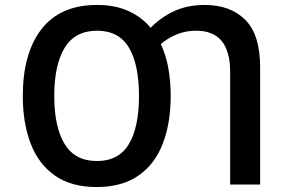

<svg xmlns="http://www.w3.org/2000/svg" viewBox="-20 -745 1167 775"><path d="M370 10Q268 10 202 -36Q136 -82 104 -165Q72 -248 72 -357Q72 -530 147.5 -627.5Q223 -725 372 -725Q445 -725 498.5 -700.5Q552 -676 588 -633Q632 -677 685 -701Q738 -725 807 -725Q910 -725 970 -665Q1030 -605 1030 -474V0H909V-455Q909 -621 772 -621Q727 -621 690.5 -605Q654 -589 629 -567Q650 -523 659.5 -470Q669 -417 669 -358Q669 -248 637 -165Q605 -82 538.5 -36Q472 10 370 10ZM371 -95Q459 -95 500 -163Q541 -231 541 -358Q541 -484 500.5 -552.5Q460 -621 372 -621Q283 -621 241 -552Q199 -483 199 -358Q199 -232 241 -163.5Q283 -95 371 -95Z"/></svg>

Font: Noto Sans Mono SemiCondensed SemiBold
Style: Regular
Weight: 600
Width: 4
Designer: Monotype Design Team
Foundry: Monotype Imaging Inc.
Version: Version 2.014; ttfautohint (v1.8.4.7-5d5b)